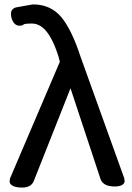

<svg xmlns="http://www.w3.org/2000/svg" viewBox="-20 -804 592 863"><path d="M79.1 39.1Q43 39.1 29.3 25.4Q23.4 19.5 23.4 11.7Q23.4 3.9 25.4 -2.9L249 -526.4L243.2 -548.8Q215.8 -636.7 179.7 -672.9Q154.3 -698.2 123 -698.2Q89.8 -698.2 85 -693.4Q84 -691.4 82 -690.4Q74.2 -688.5 67.4 -688.5Q43 -688.5 32.2 -721.7Q29.3 -732.4 29.3 -741.2Q29.3 -754.9 36.6 -762.2Q43.9 -769.5 55.7 -771.5Q127.9 -784.2 127.9 -784.2Q208 -784.2 255.9 -726.6Q302.7 -669.9 342.8 -546.9L538.1 -3.9Q540 2.9 540 10.3Q540 17.6 534.2 23.4Q523.4 34.2 495.1 34.2Q443.4 34.2 431.6 0L296.9 -407.2L131.8 9.8Q120.1 39.1 79.1 39.1Z"/></svg>

Font: TaiwanPearl
Style: Regular
Weight: 400
Version: Version 2.102